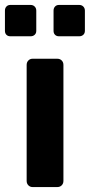

<svg xmlns="http://www.w3.org/2000/svg" viewBox="-45 -758 364 778"><path d="M87 0Q77 0 70 -7Q63 -14 63 -25V-495Q63 -506 70 -513Q77 -520 87 -520H187Q198 -520 205 -513Q212 -506 212 -495V-25Q212 -14 205 -7Q198 0 187 0ZM194 -611Q184 -611 178 -617Q172 -623 172 -633V-715Q172 -725 178 -731.5Q184 -738 194 -738H276Q286 -738 292.5 -731.5Q299 -725 299 -715V-633Q299 -623 292.5 -617Q286 -611 276 -611ZM-3 -611Q-13 -611 -19 -617Q-25 -623 -25 -633V-715Q-25 -725 -19 -731.5Q-13 -738 -3 -738H79Q89 -738 95.5 -731.5Q102 -725 102 -715V-633Q102 -623 95.5 -617Q89 -611 79 -611Z"/></svg>

Font: Rubik Light SemiBold
Style: Regular
Weight: 600
Version: Version 2.300;gftools[0.9.30]